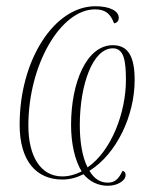

<svg xmlns="http://www.w3.org/2000/svg" viewBox="-20 -566 475 616"><path d="M326 30C358 30 383 13 383 -4C383 -12 380 -16 373 -18C362 6 350 20 326 20C300 20 281 6 267 -18C354 -72 412 -195 412 -309C412 -382 393 -421 342 -421C258 -421 208 -302 208 -165C208 -106 220 -52 242 -16C222 -6 201 0 180 0C110 0 71 -65 71 -163C71 -359 175 -536 285 -536C320 -536 335 -520 346 -491C356 -493 361 -499 361 -509C361 -531 332 -546 286 -546C155 -546 43 -375 43 -166C43 -50 96 10 180 10C204 10 226 4 248 -7C267 16 294 30 326 30ZM261 -29C243 -64 236 -115 236 -165C236 -293 277 -411 342 -411C378 -411 384 -370 384 -309C384 -206 338 -82 261 -29Z"/></svg>

Font: Noto Serif Display Condensed Thin
Style: Italic
Weight: 100
Width: 3
Italic angle: -12°
Designer: Monotype Design Team
Foundry: Monotype Imaging Inc.
Version: Version 2.009